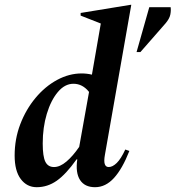

<svg xmlns="http://www.w3.org/2000/svg" viewBox="-20 -770 732 800"><path d="M133 10Q92 10 66.5 -24Q41 -58 41 -122Q41 -191 64.5 -252.5Q88 -314 128 -362Q168 -410 218 -437Q268 -464 320 -464Q342 -464 363 -459L400 -672L316 -705V-716L524 -750H527L417 -124Q408 -74 433 -74Q449 -74 466.5 -91Q484 -108 502 -147L519 -141Q490 -67 455 -28.5Q420 10 376 10Q333 10 313.5 -20Q294 -50 302 -106H299Q255 -44 216.5 -17Q178 10 133 10ZM158 -172Q158 -118 169 -96Q180 -74 205 -74Q230 -74 257 -97Q284 -120 310 -158L351 -387Q324 -421 286 -421Q250 -421 221 -386.5Q192 -352 175 -295.5Q158 -239 158 -172ZM549 -553 602 -740H691Q693 -725 689.5 -708.5Q686 -692 670 -673L565 -553Z"/></svg>

Font: Spectral SemiBold
Style: Italic
Weight: 600
Italic angle: -10°
Designer: Jean-Baptiste Levee
Foundry: Production Type
Version: Version 2.001